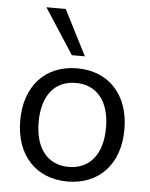

<svg xmlns="http://www.w3.org/2000/svg" viewBox="-53 -782 651 835"><g transform="rotate(5 272.5 -364.5)"><path d="M272.5 8.8C410.8 8.8 500 -87.3 500 -238.2C500 -389.2 410.8 -485.3 272.5 -485.3C134.3 -485.3 45.1 -389.2 45.1 -238.2C45.1 -87.3 134.3 8.8 272.5 8.8ZM272.5 -54.9C182.4 -54.9 125.5 -120.6 125.5 -238.2C125.5 -356.9 182.4 -421.6 272.5 -421.6C361.8 -421.6 419.6 -356.9 419.6 -238.2C419.6 -120.6 361.8 -54.9 272.5 -54.9ZM244.1 -540.2H301L200 -738.2H115.7Z"/></g></svg>

Font: LL Pando Sans
Style: Regular
Weight: 400
Designer: Joshua Smith
Foundry: Joshua Smith
Version: Version 1.000;Glyphs 3.2.1 (3258)